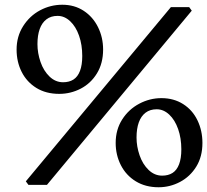

<svg xmlns="http://www.w3.org/2000/svg" viewBox="-20 -780 874 810"><path d="M100 0 89 -15 701 -750H778L789 -735L178 0ZM468 -177Q468 -233 495.5 -276Q523 -319 567.5 -342.5Q612 -366 661 -366Q713 -366 752.5 -341Q792 -316 813 -272.5Q834 -229 834 -177Q834 -119 808 -77Q782 -35 739.5 -12.5Q697 10 649 10Q594 10 553 -15Q512 -40 490 -83Q468 -126 468 -177ZM745 -150Q745 -197 731.5 -235.5Q718 -274 694 -296.5Q670 -319 641 -319Q613 -319 594 -304.5Q575 -290 565.5 -263.5Q556 -237 556 -200Q556 -162 569 -124.5Q582 -87 607 -63Q632 -39 664 -39Q690 -39 708 -50.5Q726 -62 735.5 -87Q745 -112 745 -150ZM50 -571Q50 -626 77.5 -669.5Q105 -713 149 -736.5Q193 -760 243 -760Q294 -760 333 -734.5Q372 -709 393.5 -665.5Q415 -622 415 -571Q415 -513 389 -470.5Q363 -428 320.5 -406Q278 -384 230 -384Q174 -384 133.5 -409Q93 -434 71.5 -476.5Q50 -519 50 -571ZM327 -544Q327 -591 313.5 -629.5Q300 -668 276 -690.5Q252 -713 223 -713Q195 -713 176 -698.5Q157 -684 147.5 -657.5Q138 -631 138 -594Q138 -556 151 -518.5Q164 -481 189 -457Q214 -433 246 -433Q272 -433 290 -444.5Q308 -456 317.5 -481Q327 -506 327 -544Z"/></svg>

Font: TMT Limkin
Style: Regular
Weight: 400
Designer: Gabriel Drozdov
Version: Version 1.000;Glyphs 3.1.2 (3151)